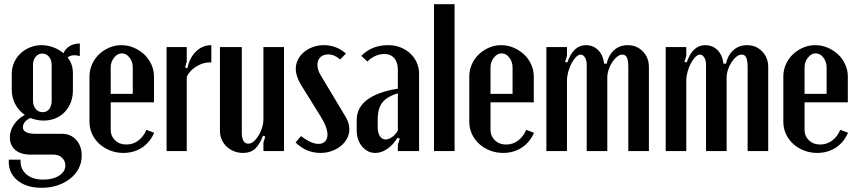

<svg xmlns="http://www.w3.org/2000/svg" viewBox="-20 -719 4082 914"><path d="M178 175Q104 175 61 138Q18 101 22 41H78Q75 84 104.5 110Q134 136 187 136Q232 136 261.5 117Q291 98 291 69Q291 46 275 31.5Q259 17 235 17H124Q79 17 53 -5Q27 -27 27 -65Q27 -97 46.5 -126Q66 -155 98 -172Q69 -192 52.5 -223.5Q36 -255 36 -292V-368Q36 -396 47 -421Q58 -446 77.5 -464.5Q97 -483 123 -493.5Q149 -504 178 -504Q206 -504 233 -494Q260 -484 282 -466Q292 -488 312.5 -500Q333 -512 360 -512V-452Q347 -456 334 -456Q313 -456 302 -445Q327 -414 327 -372V-288Q327 -257 316.5 -230.5Q306 -204 287.5 -185Q269 -166 243.5 -155.5Q218 -145 187 -145Q170 -145 154.5 -148.5Q139 -152 125 -157Q109 -151 99 -139Q89 -127 89 -113Q89 -82 151 -82H275Q317 -82 343 -53Q369 -24 369 22Q369 55 354.5 83Q340 111 314 131.5Q288 152 253.5 163.5Q219 175 178 175ZM137 -240Q137 -216 150 -200.5Q163 -185 183 -185Q203 -185 214.5 -200Q226 -215 226 -240V-409Q226 -433 213.5 -448.5Q201 -464 181 -464Q162 -464 149.5 -448.5Q137 -433 137 -409Z M406 -355Q406 -385 418 -412.5Q430 -440 451 -460Q472 -480 499.5 -492Q527 -504 558 -504Q589 -504 617 -492Q645 -480 666.5 -460Q688 -440 700.5 -412.5Q713 -385 713 -355V-232H507V-100Q507 -71 528 -51Q549 -31 581 -31Q613 -31 638 -49.5Q663 -68 677 -101L714 -87Q694 -41 655.5 -16Q617 9 567 9Q534 9 504.5 -2.5Q475 -14 453 -34Q431 -54 418.5 -81Q406 -108 406 -139ZM612 -272V-398Q612 -425 596.5 -445Q581 -465 560 -465Q539 -465 523 -444.5Q507 -424 507 -398V-272Z M869 -495V-426L861 -398L872 -394Q883 -445 913.5 -474.5Q944 -504 986 -504V-422Q951 -424 917 -404Q883 -384 869 -353V0H773V-495Z M1232 -73Q1215 -29 1193.5 -10Q1172 9 1138 9Q1114 9 1094 1Q1074 -7 1059 -21Q1044 -35 1035.5 -54.5Q1027 -74 1027 -96V-495H1131V-89Q1131 -35 1162 -35Q1175 -35 1187.5 -45.5Q1200 -56 1210.5 -73Q1221 -90 1227.5 -111Q1234 -132 1234 -152V-495H1332V0H1234V-40L1243 -69Z M1599 -436Q1572 -460 1542 -460Q1519 -460 1505 -446.5Q1491 -433 1491 -410Q1491 -384 1510 -355L1621 -170Q1643 -136 1643 -104Q1643 -80 1632 -59.5Q1621 -39 1602.5 -24Q1584 -9 1559 0Q1534 9 1506 9Q1437 9 1387 -41L1413 -71Q1462 -34 1496 -34Q1516 -34 1527.5 -46Q1539 -58 1539 -78Q1539 -113 1505 -167L1413 -315Q1388 -357 1388 -391Q1388 -415 1398.5 -435.5Q1409 -456 1427 -471Q1445 -486 1469 -495Q1493 -504 1521 -504Q1582 -504 1627 -464Z M1678 -147Q1678 -265 1874 -297V-386Q1874 -422 1857 -442Q1840 -462 1809 -462Q1788 -462 1766.5 -452.5Q1745 -443 1729 -426L1700 -453Q1722 -476 1753.5 -490Q1785 -504 1829 -504Q1860 -504 1886.5 -493.5Q1913 -483 1932.5 -465Q1952 -447 1963.5 -422Q1975 -397 1975 -368V0H1874V-30L1883 -59L1872 -63Q1852 -30 1824 -10.5Q1796 9 1767 9Q1729 9 1703.5 -22Q1678 -53 1678 -99ZM1816 -55Q1830 -55 1846.5 -66.5Q1863 -78 1874 -98V-275Q1824 -260 1801 -232Q1778 -204 1778 -150V-113Q1778 -86 1788.5 -70.5Q1799 -55 1816 -55Z M2046 -699H2144V0H2046Z M2214 -355Q2214 -385 2226 -412.5Q2238 -440 2259 -460Q2280 -480 2307.5 -492Q2335 -504 2366 -504Q2397 -504 2425 -492Q2453 -480 2474.5 -460Q2496 -440 2508.5 -412.5Q2521 -385 2521 -355V-232H2315V-100Q2315 -71 2336 -51Q2357 -31 2389 -31Q2421 -31 2446 -49.5Q2471 -68 2485 -101L2522 -87Q2502 -41 2463.5 -16Q2425 9 2375 9Q2342 9 2312.5 -2.5Q2283 -14 2261 -34Q2239 -54 2226.5 -81Q2214 -108 2214 -139ZM2420 -272V-398Q2420 -425 2404.5 -445Q2389 -465 2368 -465Q2347 -465 2331 -444.5Q2315 -424 2315 -398V-272Z M2868 -416Q2877 -457 2903.5 -480.5Q2930 -504 2968 -504Q3011 -504 3040 -474.5Q3069 -445 3069 -400V0H2971V-398Q2971 -430 2964.5 -444.5Q2958 -459 2943 -459Q2930 -459 2917.5 -449Q2905 -439 2894.5 -423Q2884 -407 2877.5 -387.5Q2871 -368 2871 -349V0H2773V-411Q2773 -432 2764.5 -445.5Q2756 -459 2744 -459Q2733 -459 2721.5 -447Q2710 -435 2700.5 -417Q2691 -399 2685 -377Q2679 -355 2679 -334V0H2581V-495H2679V-453L2670 -424L2681 -422Q2709 -504 2769 -504Q2804 -504 2827.5 -480.5Q2851 -457 2856 -416Z M3436 -416Q3445 -457 3471.5 -480.5Q3498 -504 3536 -504Q3579 -504 3608 -474.5Q3637 -445 3637 -400V0H3539V-398Q3539 -430 3532.5 -444.5Q3526 -459 3511 -459Q3498 -459 3485.5 -449Q3473 -439 3462.5 -423Q3452 -407 3445.5 -387.5Q3439 -368 3439 -349V0H3341V-411Q3341 -432 3332.5 -445.5Q3324 -459 3312 -459Q3301 -459 3289.5 -447Q3278 -435 3268.5 -417Q3259 -399 3253 -377Q3247 -355 3247 -334V0H3149V-495H3247V-453L3238 -424L3249 -422Q3277 -504 3337 -504Q3372 -504 3395.5 -480.5Q3419 -457 3424 -416Z M3709 -355Q3709 -385 3721 -412.5Q3733 -440 3754 -460Q3775 -480 3802.5 -492Q3830 -504 3861 -504Q3892 -504 3920 -492Q3948 -480 3969.5 -460Q3991 -440 4003.5 -412.5Q4016 -385 4016 -355V-232H3810V-100Q3810 -71 3831 -51Q3852 -31 3884 -31Q3916 -31 3941 -49.5Q3966 -68 3980 -101L4017 -87Q3997 -41 3958.5 -16Q3920 9 3870 9Q3837 9 3807.5 -2.5Q3778 -14 3756 -34Q3734 -54 3721.5 -81Q3709 -108 3709 -139ZM3915 -272V-398Q3915 -425 3899.5 -445Q3884 -465 3863 -465Q3842 -465 3826 -444.5Q3810 -424 3810 -398V-272Z"/></svg>

Font: Moniqa Paragraph
Style: Bold
Weight: 700
Designer: Rajesh Rajput
Foundry: Rajesh Rajput
Version: Version 1.000